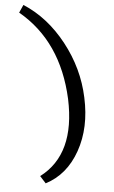

<svg xmlns="http://www.w3.org/2000/svg" viewBox="-104 -751 541 911"><g transform="rotate(5 166.5 -295.0)"><path d="M149 122 120 90Q275 -27 220 -286Q160 -556 -47 -674L-30 -712Q89 -662 178 -549Q267 -436 296 -300Q327 -159 286.5 -43.5Q246 72 149 122Z"/></g></svg>

Font: EauTest Medium
Style: Italic
Weight: 500
Italic angle: -12°
Designer: Christian Thalmann (Catharsis Fonts)
Version: Version 0.001;PS 000.001;hotconv 1.0.88;makeotf.lib2.5.64775